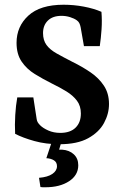

<svg xmlns="http://www.w3.org/2000/svg" viewBox="-20 -601 516 812"><path d="M441 -161Q441 -120 420 -81Q399 -42 353 -16.5Q307 9 231 9Q174 9 125.5 -4.5Q77 -18 44 -35Q42 -73 44.5 -114.5Q47 -156 53 -189H121L135 -98Q136 -90 139.5 -84Q143 -78 150 -71Q162 -59 184.5 -49Q207 -39 235 -39Q277 -39 299.5 -61Q322 -83 322 -121Q322 -153 305.5 -175Q289 -197 261.5 -214Q234 -231 199 -248Q161 -267 127 -288Q93 -309 71.5 -340.5Q50 -372 50 -420Q50 -489 100 -535Q150 -581 249 -581Q292 -581 334.5 -573Q377 -565 409 -551Q412 -515 409.5 -477.5Q407 -440 402 -406H335L321 -486Q319 -496 315.5 -503Q312 -510 305 -515Q294 -523 276.5 -528.5Q259 -534 240 -534Q203 -534 182.5 -514Q162 -494 162 -461Q162 -431 176.5 -411Q191 -391 219.5 -375Q248 -359 287 -339Q328 -319 363 -295Q398 -271 419.5 -238.5Q441 -206 441 -161ZM245 -19 230 32Q233 32 236 32Q239 32 243 32Q273 34 292 51.5Q311 69 311 98Q311 140 272 165.5Q233 191 172 191Q166 191 161 191Q156 191 151 190L145 151Q182 148 201.5 134.5Q221 121 221 102Q221 85 208 77Q195 69 176 68L205 -19Z"/></svg>

Font: Rasa SemiBold
Style: Regular
Weight: 600
Designer: Anna Giedrys (Yrsa+Rasa design), David Brezina (Yrsa art-direction, Rasa art-direction, design)
Foundry: Rosetta Type Foundry
Version: Version 2.004